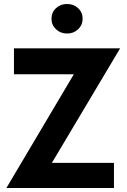

<svg xmlns="http://www.w3.org/2000/svg" viewBox="-20 -942 637 962"><path d="M238 -848Q238 -880 260.5 -901Q283 -922 316 -922Q349 -922 371.5 -901Q394 -880 394 -848Q394 -817 371.5 -795.5Q349 -774 316 -774Q283 -774 260.5 -795.5Q238 -817 238 -848ZM50 -700H582L240 -126H551V0H12L350 -570H50Z"/></svg>

Font: Venryn Sans SemiBold
Style: Regular
Weight: 600
Designer: Owen Earl, indestructible type* (font) & Cristiano Sobral (main changes)
Version: Version 3.60;October 28, 2020;FontCreator 13.0.0.2681 64-bit